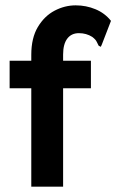

<svg xmlns="http://www.w3.org/2000/svg" viewBox="-20 -698 440 718"><path d="M97 -368H16V-471H97V-493Q97 -556 121.5 -597Q146 -638 184 -658Q222 -678 263 -678Q302 -678 337 -663.5Q372 -649 395 -620L361 -532L357 -523L349 -527Q345 -534 341.5 -542Q338 -550 325 -560Q303 -574 275 -574Q247 -574 231.5 -553.5Q216 -533 216 -494V-471H320V-368H216V0H97Z"/></svg>

Font: Inconsolata Condensed Black
Style: Regular
Weight: 900
Width: 3
Monospace: yes
Designer: Raph Levien, Cyreal, Brenton Simpson
Foundry: Raph Levien, Cyreal, Google
Version: Version 3.001; ttfautohint (v1.8.2.53-6de2)